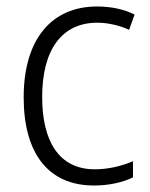

<svg xmlns="http://www.w3.org/2000/svg" viewBox="-20 -562 462 592"><path d="M270 10C317 10 359 0 390 -15V-65C355 -50 315 -40 272 -40C161 -40 110 -128 110 -263C110 -409 171 -492 280 -492C312 -492 348 -484 378 -470L395 -517C364 -533 324 -542 279 -542C140 -542 53 -442 53 -262C53 -89 129 10 270 10Z"/></svg>

Font: Noto Sans Telugu SemiCondensed Light
Style: Regular
Weight: 300
Width: 4
Designer: Jelle Bosma - Monotype Design Team
Foundry: Monotype Imaging Inc.
Version: Version 2.005